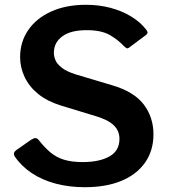

<svg xmlns="http://www.w3.org/2000/svg" viewBox="-20 -772 705 802"><path d="M497 -580Q473 -606 438 -626Q403 -646 342 -646Q275 -646 240 -620Q205 -594 205 -551Q205 -537 211.5 -521Q218 -505 237.5 -489.5Q257 -474 294 -462L448 -416Q540 -389 580.5 -335.5Q621 -282 621 -211Q621 -143 586 -93Q551 -43 487 -16.5Q423 10 334 10Q269 10 212.5 -5Q156 -20 112.5 -49Q69 -78 42 -118Q37 -126 38.5 -132.5Q40 -139 48 -145L111 -189Q123 -196 129.5 -195Q136 -194 141 -188Q166 -156 190.5 -135.5Q215 -115 247 -105Q279 -95 325 -95Q395 -95 437 -118.5Q479 -142 479 -192Q479 -212 470.5 -228.5Q462 -245 442.5 -259Q423 -273 386 -285L235 -331Q177 -349 139.5 -379.5Q102 -410 83 -450Q64 -490 64 -533Q64 -597 98 -646.5Q132 -696 194 -724Q256 -752 339 -752Q393 -752 440.5 -739.5Q488 -727 526.5 -704Q565 -681 590 -649Q594 -644 596 -638.5Q598 -633 590 -626L519 -573Q514 -569 509.5 -570.5Q505 -572 497 -580Z"/></svg>

Font: Libre Franklin SemiBold
Style: Regular
Weight: 600
Designer: Pablo Impallari, Rodrigo Fuenzalida, Nhung Nguyen
Foundry: Impallari Type
Version: Version 3.000